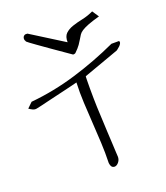

<svg xmlns="http://www.w3.org/2000/svg" viewBox="-170 -1083 1036 1200"><g transform="rotate(-20 347.5 -483.5)"><path d="M356.4 -34.2Q358.4 -101.6 355 -169.4Q351.6 -237.3 347.2 -305.2Q342.8 -373 339.4 -440.9Q335.9 -508.8 338.9 -576.2Q328.1 -573.2 305.7 -567.9Q283.2 -562.5 254.9 -555.7Q226.6 -548.8 194.8 -541.5Q163.1 -534.2 134.8 -527.3Q106.4 -520.5 84 -515.1Q61.5 -509.8 50.8 -507.8Q37.1 -504.9 23.9 -511.2Q10.7 -517.6 0 -525.4L34.2 -558.6Q188.5 -573.2 337.9 -618.7Q487.3 -664.1 627 -728.5H677.7Q682.6 -720.7 678.2 -711.9Q673.8 -703.1 666 -695.8Q658.2 -688.5 650.4 -682.6L643.6 -677.7L407.2 -592.8Q406.2 -592.8 405.8 -569.3Q405.3 -545.9 405.3 -513.7Q405.3 -481.4 405.8 -446.8Q406.2 -412.1 407.2 -389.6Q407.2 -381.8 408.7 -355.5Q410.2 -329.1 411.6 -294.4Q413.1 -259.8 415 -220.7Q417 -181.6 418.9 -146.5Q420.9 -111.3 421.9 -85.4Q422.9 -59.6 423.8 -50.8Q423.8 -34.2 414.6 -20.5Q405.3 -6.8 393.6 -2Q381.8 2.9 370.6 -3.4Q359.4 -9.8 356.4 -34.2ZM583 -960 612.3 -916Q562.5 -902.3 534.2 -891.1Q505.9 -879.9 490.2 -869.6Q474.6 -859.4 467.3 -848.1Q460 -836.9 452.1 -823.2Q444.3 -809.6 432.1 -792Q419.9 -774.4 395.5 -751Q393.6 -749 386.7 -747.6Q379.9 -746.1 377.9 -748Q305.7 -797.9 259.3 -830.6Q212.9 -863.3 185.5 -882.8Q158.2 -902.3 146.5 -911.1Q134.8 -919.9 131.3 -923.3Q127.9 -926.8 128.9 -926.8Q129.9 -926.8 128.9 -928.7Q125 -932.6 124 -939.9Q123 -947.3 125.5 -954.1Q127.9 -960.9 134.8 -965.3Q141.6 -969.7 155.3 -967.8L373 -831.1Q372.1 -869.1 391.1 -887.7Q410.2 -906.2 440.4 -916.5Q470.7 -926.8 508.3 -934.6Q545.9 -942.4 583 -960Z"/></g></svg>

Font: Over the Rainbow
Style: Regular
Weight: 400
Designer: Kimberly Geswein
Foundry: Kimberly Geswein
Version: Version 1.002 2010